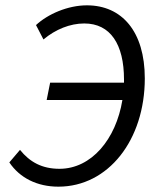

<svg xmlns="http://www.w3.org/2000/svg" viewBox="-20 -688 587 720"><path d="M199 12C386 12 523 -163 523 -394C523 -570 437 -668 306 -668C234 -668 159 -635 115 -594L143 -540C188 -578 243 -600 296 -600C394 -600 445 -522 445 -390C445 -386 445 -382 445 -378H168L155 -313H439C415 -166 323 -55 203 -55C138 -55 92 -80 55 -126L15 -79C54 -21 119 12 199 12Z"/></svg>

Font: Source Sans Pro
Style: Italic
Weight: 400
Italic angle: -11°
Designer: Paul D. Hunt
Foundry: Adobe Systems Incorporated
Version: Version 3.006;hotconv 1.0.111;makeotfexe 2.5.65597